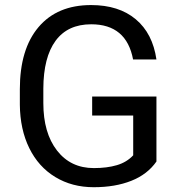

<svg xmlns="http://www.w3.org/2000/svg" viewBox="-20 -741 721 770"><path d="M607.4 -93.3Q571.3 -41.5 506.6 -15.9Q441.9 9.8 356 9.8Q269 9.8 201.7 -31Q134.3 -71.8 97.4 -147Q60.5 -222.2 59.6 -321.3V-383.3Q59.6 -543.9 134.5 -632.3Q209.5 -720.7 345.2 -720.7Q456.5 -720.7 524.4 -663.8Q592.3 -606.9 607.4 -502.4H513.7Q487.3 -643.6 345.7 -643.6Q251.5 -643.6 202.9 -577.4Q154.3 -511.2 153.8 -385.7V-327.6Q153.8 -208 208.5 -137.5Q263.2 -66.9 356.4 -66.9Q409.2 -66.9 448.7 -78.6Q488.3 -90.3 514.2 -118.2V-277.8H349.6V-354H607.4Z"/></svg>

Font: Roboto
Style: Regular
Weight: 400
Designer: Google
Version: Version 2.001047; 2015